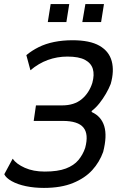

<svg xmlns="http://www.w3.org/2000/svg" viewBox="-20 -911 605 940"><path d="M195 9Q148 9 107 0.5Q66 -8 37.5 -24Q9 -40 1 -58L42 -134Q60 -108 101.5 -89.5Q143 -71 199 -71Q263 -71 302.5 -86Q342 -101 364 -127.5Q386 -154 397 -187Q415 -254 388.5 -286.5Q362 -319 287 -319H145L156 -395H284Q343 -395 379.5 -425Q416 -455 432 -505Q443 -545 434.5 -573.5Q426 -602 396 -618Q366 -634 310 -634Q260 -634 214.5 -617.5Q169 -601 129 -567L109 -641Q135 -663 169 -680Q203 -697 245 -705.5Q287 -714 335 -714Q420 -714 467 -687Q514 -660 527 -611.5Q540 -563 522 -500Q513 -477 498.5 -452Q484 -427 466.5 -405Q449 -383 428 -367L430 -362Q476 -341 490.5 -293Q505 -245 485 -167Q467 -117 431.5 -78Q396 -39 337.5 -15Q279 9 195 9ZM383 -803 398 -891H489L475 -803ZM214 -803 228 -891H319L305 -803Z"/></svg>

Font: Nunito Sans 7pt Condensed Medium
Style: Italic
Weight: 500
Width: 3
Italic angle: -9°
Designer: Vernon Adams
Foundry: Vernon Adams
Version: Version 3.101;gftools[0.9.27]